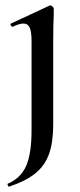

<svg xmlns="http://www.w3.org/2000/svg" viewBox="-20 -416 301 718"><path d="M181 -363Q179 -321 179 -264V48Q179 116 163.5 159.5Q148 203 112.5 232Q77 261 14 282Q12 283 9.5 277.5Q7 272 9 271Q58 250 78 204Q98 158 98 71V-263Q98 -297 91 -312.5Q84 -328 68 -328Q52 -328 28 -316H27Q23 -316 20.5 -321Q18 -326 21 -328L165 -395L168 -396Q172 -396 176.5 -391.5Q181 -387 181 -384Z"/></svg>

Font: Cormorant Garamond SemiBold
Style: Regular
Weight: 600
Designer: Christian Thalmann (Catharsis Fonts)
Foundry: Catharsis Fonts
Version: Version 4.000